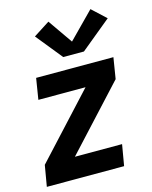

<svg xmlns="http://www.w3.org/2000/svg" viewBox="-116 -848 732 924"><g transform="rotate(-15 250.0 -386.0)"><path d="M1 0 19 -105 305 -415H70L87 -520H472L455 -415L169 -105H404L386 0ZM342 -583H239L133 -714L214 -766L299 -644L425 -772L494 -708Z"/></g></svg>

Font: Iosevka SS04 Extrabold
Style: Italic
Weight: 800
Italic angle: -9°
Monospace: yes
Designer: Belleve Invis
Foundry: Belleve Invis
Version: Version 19.0.0; ttfautohint (v1.8.4)